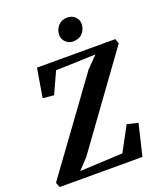

<svg xmlns="http://www.w3.org/2000/svg" viewBox="-188 -1079 1003 1189"><g transform="rotate(-20 314.0 -485.0)"><path d="M-3.5 0 -16 -32.5 414 -623 485.5 -696 223 -687 158.5 -546 85.5 -553 117.5 -743H633.5L644.5 -711L214.5 -118L150 -49.5L432.5 -63L519.5 -224L591.5 -207L542 0ZM384 -818.5Q365 -818.5 349.2 -828Q333.5 -837.5 324.2 -853.2Q315 -869 315.5 -887.5Q317 -922.5 339.8 -946.5Q362.5 -970.5 398 -970.5Q431 -970.5 450.8 -950.2Q470.5 -930 470 -903.5Q469.5 -868.5 447 -843.5Q424.5 -818.5 384 -818.5Z"/></g></svg>

Font: Merriweather 60pt
Style: Bold Italic
Weight: 700
Italic angle: -7.8°
Version: Version 2.101